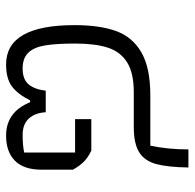

<svg xmlns="http://www.w3.org/2000/svg" viewBox="-24 -592 624 615"><g transform="rotate(90 287.5 -284.0)"><path d="M60 -211Q60 -292 79 -344.5Q98 -397 147.5 -425.5Q197 -454 285 -454H446Q458 -509 458 -576H516Q515 -510 505 -473Q495 -436 467.5 -418.5Q440 -401 386 -401H275Q213 -401 179 -379.5Q145 -358 132 -317.5Q119 -277 119 -213Q119 -152 125 -116.5Q131 -81 148.5 -63Q166 -45 199 -45Q234 -45 250 -64.5Q266 -84 270 -119H339Q341 -85 359 -65Q377 -45 412 -45Q446 -45 468 -50V-213H361V-265H462Q485 -254 498.5 -240Q512 -226 523 -206V-105Q523 -49 494.5 -20.5Q466 8 414 8Q338 8 307 -69H301Q281 -29 256 -10.5Q231 8 186 8Q60 8 60 -211Z"/></g></svg>

Font: Athiti
Style: Regular
Weight: 400
Designer: CadsonDemak Team
Foundry: CadsonDemak
Version: Version 1.033